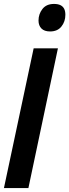

<svg xmlns="http://www.w3.org/2000/svg" viewBox="-23 -961 354 981"><path d="M-2.9 0 148.9 -713.9H272.9L122.1 0ZM232.9 -800.3Q203.6 -800.3 188.7 -815.4Q173.8 -830.6 173.8 -856Q173.8 -889.2 193.8 -915Q213.9 -940.9 252.9 -940.9Q272.9 -940.9 285.9 -934.6Q298.8 -928.2 304.9 -916Q311 -903.8 311 -885.3Q311 -851.1 291 -825.7Q271 -800.3 232.9 -800.3Z"/></svg>

Font: Open Sans Condensed
Style: Italic
Weight: 400
Width: 3
Italic angle: -12°
Designer: Monotype Design Team
Foundry: Monotype Imaging Inc.
Version: Version 3.000